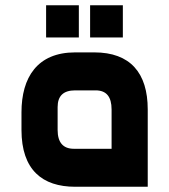

<svg xmlns="http://www.w3.org/2000/svg" viewBox="-20 -713 644 733"><path d="M267 0H544V-295C544 -435 477 -513 340 -513H267C122 -513 62 -417 62 -284V-217C62 -64 142 0 267 0ZM156 -570H281V-693H156ZM200 -217V-304C200 -347 222 -368 267 -368H345C386 -368 406 -344 406 -295V-145H262C221 -145 200 -169 200 -217ZM324 -570H449V-693H324Z"/></svg>

Font: All Genders v4
Style: Bold
Weight: 700
Designer: Rassam Alawdi
Foundry: Rassam Art
Version: Version 3.100;FEAKit 1.0